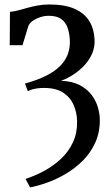

<svg xmlns="http://www.w3.org/2000/svg" viewBox="-20 -587 492 858"><path d="M114.5 250.5 94 212.5Q137.5 198.5 179 175.8Q220.5 153 253.8 121.5Q287 90 306.2 48.5Q325.5 7 324.5 -45Q324 -82 309.8 -116.2Q295.5 -150.5 263.5 -172.2Q231.5 -194 177.5 -194Q160.5 -194 147.5 -192.2Q134.5 -190.5 124.2 -187.5Q114 -184.5 104.5 -179.5L91.5 -213.5Q147 -229 186 -248.5Q225 -268 249 -292.5Q273 -317 283.5 -346.2Q294 -375.5 292 -410.5Q290 -441 281.2 -465Q272.5 -489 252.5 -502.8Q232.5 -516.5 196 -516.5Q179.5 -516.5 161.8 -511Q144 -505.5 129.5 -496Q115 -486.5 107.5 -473L80.5 -385H23.5L24.5 -534Q42.5 -535.5 61.8 -540.8Q81 -546 102.8 -552Q124.5 -558 148.8 -562.5Q173 -567 200.5 -567Q270.5 -567 314.2 -547.2Q358 -527.5 379.2 -492.5Q400.5 -457.5 402.5 -411.5Q404.5 -378.5 392.5 -349.5Q380.5 -320.5 358.8 -296.8Q337 -273 309.5 -254.8Q282 -236.5 253 -226Q303 -224 336 -206.8Q369 -189.5 388.8 -163.5Q408.5 -137.5 417 -108.8Q425.5 -80 426 -55Q427 3 406.2 49.2Q385.5 95.5 350.8 130.2Q316 165 274.5 189.5Q233 214 190.8 229Q148.5 244 114.5 250.5Z"/></svg>

Font: Merriweather 24pt SemiCondensed
Style: Regular
Weight: 400
Width: 4
Designer: Eben Sorkin
Foundry: Eben Sorkin
Version: Version 2.100